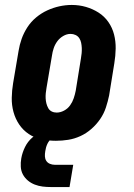

<svg xmlns="http://www.w3.org/2000/svg" viewBox="-20 -561 540 776"><path d="M206 8Q177 8 148 2Q119 -4 96 -19.5Q73 -35 57.5 -58Q42 -81 34.5 -108.5Q27 -136 27.5 -165.5Q28 -195 33 -225L55 -355Q59 -380 67.5 -404Q76 -428 90.5 -450.5Q105 -473 126 -490.5Q147 -508 171 -519Q195 -530 220 -535.5Q245 -541 270 -541Q300 -541 327.5 -533Q355 -525 378.5 -510Q402 -495 418 -472Q434 -449 441 -421.5Q448 -394 447.5 -364.5Q447 -335 442 -305L421 -175Q416 -151 408 -126.5Q400 -102 385 -80Q370 -58 349.5 -40Q329 -22 305 -11Q281 0 256 4Q231 8 206 8ZM209 -106Q224 -106 239 -114Q254 -122 263.5 -135.5Q273 -149 278 -164Q283 -179 286 -194L307 -324Q309 -335 310 -346Q311 -357 310.5 -367.5Q310 -378 308 -388Q306 -398 300.5 -406.5Q295 -415 285.5 -419.5Q276 -424 265 -424Q250 -424 235.5 -415.5Q221 -407 211.5 -394Q202 -381 197 -366Q192 -351 190 -336L168 -206Q166 -195 165 -184.5Q164 -174 164.5 -163.5Q165 -153 167.5 -143Q170 -133 175 -124Q180 -115 189 -110.5Q198 -106 209 -106ZM186 195Q169 195 152.5 193Q136 191 120.5 185Q105 179 92.5 168.5Q80 158 72.5 144Q65 130 64 113Q63 96 66 79Q70 56 81 33.5Q92 11 110.5 -5Q129 -21 153 -28Q177 -35 200 -35L194 0Q186 0 180.5 6.5Q175 13 171.5 20.5Q168 28 166 35.5Q164 43 163 50Q161 61 161.5 71Q162 81 167 89Q172 97 181.5 101Q191 105 201 105H276L261 195Z"/></svg>

Font: Iosevka Slab Heavy
Style: Italic
Weight: 900
Italic angle: -9°
Monospace: yes
Designer: Belleve Invis
Foundry: Belleve Invis
Version: Version 11.1.0; ttfautohint (v1.8.3)